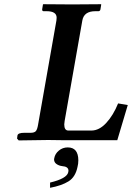

<svg xmlns="http://www.w3.org/2000/svg" viewBox="-20 -666 627 912"><path d="M248 -568.8Q249 -572.8 249 -582Q249 -612.8 201.2 -612.8H187Q180.2 -612.8 180.2 -621.1L184.1 -645L186 -646Q283.2 -645 323.2 -645Q323.2 -645 459 -646L460.9 -645L457 -621.1Q455.1 -613.3 448.2 -612.8H433.1Q378.9 -612.8 371.1 -568.8L287.1 -91.8Q285.2 -79.6 285.2 -75.2Q285.2 -46.4 304.2 -45.9H414.1Q451.2 -45.9 484.6 -82Q518.1 -118.2 541 -174.8L586.9 -167L537.1 0H286.1L209 -1L68.8 1L61 -7.8L63 -22.9Q65.9 -35.2 95.2 -35.2H125Q143.1 -35.2 150.1 -43Q157.2 -50.8 161.1 -75.2ZM301.8 34.2Q351.6 34.2 352.1 95.2Q352.1 112.3 348.1 127Q338.4 174.8 305.7 195.3Q272.9 215.8 217.8 226.1V201.2Q297.9 182.1 304.2 151.9Q305.2 148.9 305.2 145Q305.2 125 274.9 123Q259.8 121.1 248.3 113Q236.8 105 236.8 90.8Q236.8 86.9 237.8 85Q241.7 64 259.8 49.1Q277.8 34.2 301.8 34.2Z"/></svg>

Font: Linux Libertine O
Style: Semibold Italic
Weight: 600
Italic angle: -11.5°
Designer: Philipp H. Poll
Foundry: Philipp H. Poll
Version: Version 5.1.2